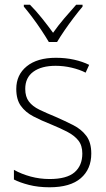

<svg xmlns="http://www.w3.org/2000/svg" viewBox="-20 -784 449 814"><path d="M367 -133Q367 -67 322.5 -28.5Q278 10 190 10Q142 10 103 0Q64 -10 39 -23V-64Q71 -46 110 -35.5Q149 -25 190 -25Q263 -25 296 -53.5Q329 -82 329 -133Q329 -167 312.5 -188Q296 -209 266.5 -224.5Q237 -240 198 -256Q155 -273 121.5 -290.5Q88 -308 68.5 -335Q49 -362 49 -407Q49 -467 93.5 -503Q138 -539 217 -539Q258 -539 294 -531Q330 -523 358 -509L343 -476Q318 -489 284 -497Q250 -505 216 -505Q156 -505 121.5 -480Q87 -455 87 -407Q87 -374 102.5 -353.5Q118 -333 147 -319Q176 -305 215 -289Q256 -271 290.5 -253.5Q325 -236 346 -208Q367 -180 367 -133ZM187 -606Q174 -628 155.5 -656Q137 -684 117 -710.5Q97 -737 81 -756V-764H107Q132 -739 158 -706.5Q184 -674 205 -645Q226 -675 251.5 -705Q277 -735 303 -764H330V-756Q313 -736 292.5 -709Q272 -682 253.5 -655Q235 -628 222 -606Z"/></svg>

Font: Noto Sans Khmer UI SemiCondensed ExtraLight
Style: Regular
Weight: 200
Width: 4
Designer: Danh Hong and the Monotype Design Team
Foundry: Monotype Imaging Inc.
Version: Version 2.002; ttfautohint (v1.8.4.7-5d5b)